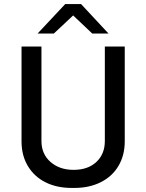

<svg xmlns="http://www.w3.org/2000/svg" viewBox="-20 -915 720 945"><path d="M514 -750H434L340 -839L245 -750H165L301 -895H379ZM594 -219Q594 -151 563.5 -99Q533 -47 476.5 -18.5Q420 10 346 10H333Q259 10 203.5 -18Q148 -46 117 -98Q86 -150 86 -219V-686H184V-221Q184 -157 228.5 -118Q273 -79 342 -79Q413 -79 454.5 -118Q496 -157 496 -221V-686H594Z"/></svg>

Font: Chivo
Style: Regular
Weight: 400
Designer: Hector Gatti
Foundry: Omnibus-Type
Version: Version 1.006; ttfautohint (v1.4.1)